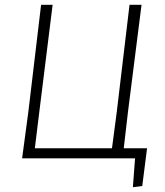

<svg xmlns="http://www.w3.org/2000/svg" viewBox="-20 -659 687 799"><path d="M72 0 98 -194 151 -639H199L144 -197L125 -42H446L466 -194L519 -639H569L513 -197L495 -42H592L572 115L533 120L542 0Z"/></svg>

Font: Alegreya Sans Light
Style: Italic
Weight: 300
Italic angle: -7°
Designer: Juan Pablo del Peral
Foundry: Huerta Tipografica
Version: Version 2.007